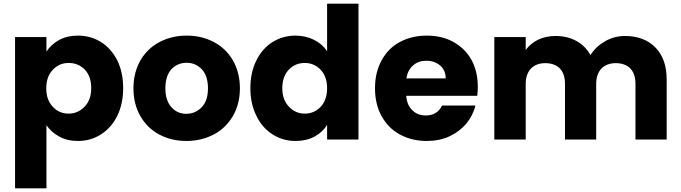

<svg xmlns="http://www.w3.org/2000/svg" viewBox="-20 -760 3710 1046"><path d="M233 -479C233 -479 233 -558 233 -558C233 -558 62 -558 62 -558C62 -558 62 266 62 266C62 266 233 266 233 266C233 266 233 -78 233 -78C233 -78 233 -78 233 -78C250 -53 273 -32 303 -16C332 0 366 8 405 8C405 8 405 8 405 8C451 8 493 -4 530 -28C567 -51 597 -85 619 -129C640 -172 651 -223 651 -280C651 -280 651 -280 651 -280C651 -337 640 -388 619 -431C597 -474 567 -508 530 -531C493 -554 451 -566 405 -566C405 -566 405 -566 405 -566C366 -566 331 -558 302 -542C273 -526 250 -505 233 -479ZM477 -280C477 -280 477 -280 477 -280C477 -237 465 -204 441 -179C417 -154 388 -141 354 -141C354 -141 354 -141 354 -141C320 -141 291 -153 268 -178C244 -203 232 -236 232 -279C232 -279 232 -279 232 -279C232 -322 244 -355 268 -380C291 -405 320 -417 354 -417C354 -417 354 -417 354 -417C389 -417 418 -405 442 -381C465 -356 477 -323 477 -280Z M995 8C995 8 995 8 995 8C1050 8 1099 -4 1144 -27C1188 -50 1223 -84 1249 -128C1274 -171 1287 -222 1287 -279C1287 -279 1287 -279 1287 -279C1287 -336 1274 -387 1249 -431C1224 -474 1189 -508 1145 -531C1101 -554 1052 -566 997 -566C997 -566 997 -566 997 -566C942 -566 893 -554 849 -531C805 -508 770 -474 745 -431C720 -387 707 -336 707 -279C707 -279 707 -279 707 -279C707 -221 720 -170 745 -127C770 -84 804 -50 848 -27C891 -4 940 8 995 8ZM995 -140C995 -140 995 -140 995 -140C962 -140 935 -152 914 -176C892 -200 881 -234 881 -279C881 -279 881 -279 881 -279C881 -324 892 -359 914 -383C936 -406 964 -418 997 -418C997 -418 997 -418 997 -418C1030 -418 1057 -406 1080 -382C1102 -358 1113 -324 1113 -279C1113 -279 1113 -279 1113 -279C1113 -234 1102 -200 1079 -176C1056 -152 1028 -140 995 -140Z M1344 -280C1344 -280 1344 -280 1344 -280C1344 -223 1355 -172 1377 -129C1398 -85 1428 -51 1465 -28C1502 -4 1544 8 1590 8C1590 8 1590 8 1590 8C1629 8 1664 0 1694 -16C1723 -32 1746 -53 1762 -80C1762 -80 1762 0 1762 0C1762 0 1933 0 1933 0C1933 0 1933 -740 1933 -740C1933 -740 1762 -740 1762 -740C1762 -740 1762 -481 1762 -481C1762 -481 1762 -481 1762 -481C1745 -507 1721 -528 1691 -543C1660 -558 1627 -566 1590 -566C1590 -566 1590 -566 1590 -566C1544 -566 1502 -554 1465 -531C1428 -508 1398 -474 1377 -431C1355 -388 1344 -337 1344 -280ZM1762 -279C1762 -279 1762 -279 1762 -279C1762 -236 1750 -203 1727 -178C1703 -153 1674 -141 1640 -141C1640 -141 1640 -141 1640 -141C1606 -141 1577 -154 1554 -179C1530 -204 1518 -237 1518 -280C1518 -280 1518 -280 1518 -280C1518 -323 1530 -356 1554 -381C1577 -405 1606 -417 1640 -417C1640 -417 1640 -417 1640 -417C1674 -417 1703 -405 1727 -380C1750 -355 1762 -322 1762 -279Z M2583 -288C2583 -288 2583 -288 2583 -288C2583 -344 2571 -393 2548 -435C2524 -477 2491 -509 2449 -532C2407 -555 2359 -566 2305 -566C2305 -566 2305 -566 2305 -566C2250 -566 2201 -554 2158 -531C2115 -508 2082 -474 2059 -431C2035 -388 2023 -337 2023 -279C2023 -279 2023 -279 2023 -279C2023 -221 2035 -170 2059 -127C2083 -84 2116 -50 2159 -27C2202 -4 2250 8 2305 8C2305 8 2305 8 2305 8C2350 8 2391 0 2428 -17C2465 -34 2495 -57 2520 -86C2544 -115 2561 -148 2570 -185C2570 -185 2388 -185 2388 -185C2388 -185 2388 -185 2388 -185C2371 -149 2342 -131 2299 -131C2299 -131 2299 -131 2299 -131C2270 -131 2246 -140 2227 -159C2207 -177 2196 -203 2193 -238C2193 -238 2580 -238 2580 -238C2580 -238 2580 -238 2580 -238C2582 -255 2583 -272 2583 -288ZM2194 -333C2194 -333 2194 -333 2194 -333C2199 -364 2211 -387 2231 -404C2250 -421 2274 -429 2303 -429C2303 -429 2303 -429 2303 -429C2333 -429 2358 -420 2378 -403C2398 -386 2408 -362 2408 -333C2408 -333 2194 -333 2194 -333Z M3385 -564C3385 -564 3385 -564 3385 -564C3346 -564 3309 -554 3276 -535C3243 -516 3216 -491 3197 -460C3197 -460 3197 -460 3197 -460C3178 -493 3153 -519 3120 -537C3087 -555 3049 -564 3007 -564C3007 -564 3007 -564 3007 -564C2972 -564 2940 -557 2912 -544C2884 -530 2861 -511 2844 -488C2844 -488 2844 -558 2844 -558C2844 -558 2673 -558 2673 -558C2673 -558 2673 0 2673 0C2673 0 2844 0 2844 0C2844 0 2844 -303 2844 -303C2844 -303 2844 -303 2844 -303C2844 -339 2854 -367 2873 -387C2892 -406 2918 -416 2951 -416C2951 -416 2951 -416 2951 -416C2984 -416 3011 -406 3030 -387C3049 -367 3058 -339 3058 -303C3058 -303 3058 0 3058 0C3058 0 3228 0 3228 0C3228 0 3228 -303 3228 -303C3228 -303 3228 -303 3228 -303C3228 -339 3238 -367 3257 -387C3276 -406 3302 -416 3335 -416C3335 -416 3335 -416 3335 -416C3368 -416 3395 -406 3414 -387C3433 -367 3442 -339 3442 -303C3442 -303 3442 0 3442 0C3442 0 3612 0 3612 0C3612 0 3612 -326 3612 -326C3612 -326 3612 -326 3612 -326C3612 -401 3592 -459 3551 -501C3510 -543 3454 -564 3385 -564Z"/></svg>

Font: Girnar Poppins
Style: Bold
Weight: 500
Designer: Ninad Kale (Devanagari), Jonny Pinhorn (Latin)
Foundry: Indian Type Foundry
Version: ""